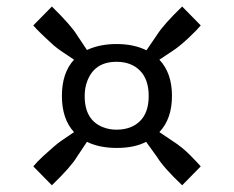

<svg xmlns="http://www.w3.org/2000/svg" viewBox="-20 -631 707 580"><path d="M421.4 -202.6Q386.2 -184.1 333 -184.1Q279.8 -184.1 242.7 -202.6L212.4 -157.2Q195.3 -127.9 136.7 -71.3L80.6 -128.4Q91.8 -142.1 110.8 -159.7L142.1 -187.5Q154.8 -198.7 165 -205.6L203.6 -231.9Q167 -271.5 167 -341.3Q167 -411.1 203.6 -450.7L165 -476.6Q154.8 -483.4 142.1 -494.1Q94.2 -537.6 80.6 -554.2L136.7 -611.3Q195.8 -553.2 212.4 -525.4L242.7 -480Q281.7 -498 332 -498Q384.3 -498 422.4 -479L454.1 -525.4Q474.1 -557.1 530.3 -611.3L586.4 -554.2Q582 -548.8 572.3 -538.6L549.8 -516.6Q520.5 -489.3 500.5 -476.6L461.4 -450.7Q499.5 -410.6 499.5 -341.3Q499.5 -272 461.4 -231.9L500.5 -205.6Q530.8 -186.5 556.4 -160.2Q582 -133.8 586.4 -128.4L530.3 -71.3Q474.1 -124.5 454.1 -157.2ZM332 -239.3Q376.5 -239.3 402.8 -265.1Q429.2 -291 429.2 -341.1Q429.2 -391.1 402.8 -417.7Q376.5 -444.3 332 -444.3Q264.6 -444.3 243.2 -384.8Q235.8 -365.7 235.8 -340.8Q235.8 -267.1 293 -246.1Q310.5 -239.3 332 -239.3Z"/></svg>

Font: Duru Sans
Style: Regular
Weight: 400
Designer: Onur Yazõcõgil
Foundry: Onur Yazõcõgil
Version: Version 1.001